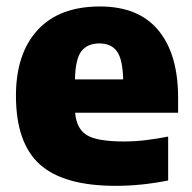

<svg xmlns="http://www.w3.org/2000/svg" viewBox="-20 -578 609 608"><path d="M346.5 10.5Q181.5 10.5 106 -57.5Q30.5 -125.5 30.5 -275Q30.5 -408 99 -482.8Q167.5 -557.5 296.5 -557.5Q419 -557.5 481.5 -482Q544 -406.5 544 -268.5V-221H218Q222 -170.5 254.8 -150.2Q287.5 -130 373.5 -130Q406 -130 441.8 -134.2Q477.5 -138.5 512.5 -145.5V-6.5Q467 2.5 426.5 6.5Q386 10.5 346.5 10.5ZM294.5 -440.5Q257 -440.5 237.8 -415.8Q218.5 -391 217.5 -326.5H370Q368.5 -390.5 350.2 -415.5Q332 -440.5 294.5 -440.5Z"/></svg>

Font: Encode Sans XBd
Style: Regular
Weight: 800
Designer: Multiple Designers
Foundry: Impallari Type
Version: Version 3.002; ttfautohint (v1.8.3) -l 8 -r 50 -G 200 -x 14 